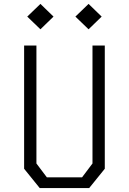

<svg xmlns="http://www.w3.org/2000/svg" viewBox="-20 -963 660 983"><path d="M103.5 -99V-730H166.5V-126L220 -55H400L453.5 -126V-730H516.5V-99L436.5 0H183.5ZM119.5 -878 187 -943 254 -878 187 -813ZM366 -878 433.5 -943 500.5 -878 433.5 -813Z"/></svg>

Font: Monaspace Krypton Var ExLight
Style: Regular
Weight: 200
Designer: Riley Cran and the Lettermatic Team
Version: Version 1.200 (Monaspace Krypton Var)